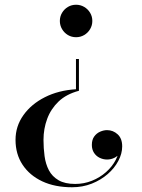

<svg xmlns="http://www.w3.org/2000/svg" viewBox="-20 -550 599 810"><path d="M284 240Q211.5 240 158.2 215Q105 190 75.2 145Q45.5 100 45.5 40Q45.5 -17.5 78.8 -64.2Q112 -111 169.5 -140Q227 -169 300.5 -173.5V-301H313V-167Q260 -153 227.2 -121.8Q194.5 -90.5 179 -48.5Q163.5 -6.5 163.5 40Q163.5 75 168 108.5Q172.5 142 186.2 168.2Q200 194.5 226.8 210.2Q253.5 226 297.5 226Q334.5 226 368 212.5Q401.5 199 427.2 176.2Q453 153.5 468 125Q483 96.5 483 67.5H494.5Q494.5 84 485.5 96.5Q476.5 109 462.2 116Q448 123 431.5 123Q415.5 123 400.5 115.8Q385.5 108.5 376.5 94.5Q367.5 80.5 367.5 61.5Q367.5 39.5 377.5 25.8Q387.5 12 402.5 5.5Q417.5 -1 431.5 -1Q457 -1 476.2 16.5Q495.5 34 495.5 67.5Q495.5 98 479.2 128.8Q463 159.5 434.2 184.5Q405.5 209.5 367 224.8Q328.5 240 284 240ZM301 -393Q282 -393 266.5 -402.2Q251 -411.5 241.8 -427.2Q232.5 -443 232.5 -461.5Q232.5 -480.5 241.8 -496Q251 -511.5 266.5 -520.8Q282 -530 301 -530Q319.5 -530 335.2 -520.8Q351 -511.5 360.2 -496Q369.5 -480.5 369.5 -461.5Q369.5 -443 360.2 -427.2Q351 -411.5 335.2 -402.2Q319.5 -393 301 -393Z"/></svg>

Font: Bodoni Moda 18pt Medium
Style: Regular
Weight: 500
Designer: Owen Earl
Foundry: indestructible type
Version: Version 2.004